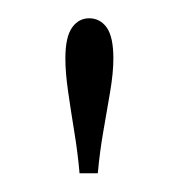

<svg xmlns="http://www.w3.org/2000/svg" viewBox="-20 -782 195 210"><path d="M67 -592.5Q65 -615.5 61.2 -638.2Q57.5 -661 54.5 -681.8Q51.5 -702.5 51.5 -718Q51.5 -741.5 58.8 -751.8Q66 -762 77.5 -762Q89.5 -762 96.8 -751.8Q104 -741.5 104 -718Q104 -702.5 100.5 -681.8Q97 -661 93 -638.2Q89 -615.5 87 -592.5Z"/></svg>

Font: Imbue 48pt Light
Style: Regular
Weight: 300
Designer: Tyler Finck
Foundry: Etcetera Type Company
Version: Version 1.102